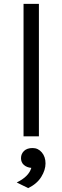

<svg xmlns="http://www.w3.org/2000/svg" viewBox="-20 -701 320 987"><path d="M66 237Q128 207 141 162Q118 160 103 147Q88 134 88 112Q88 90 103.5 75Q119 60 147.5 60Q176 60 195 82.5Q214 105 214 139Q214 173 192 208.5Q170 244 125 266ZM101 0V-681H180V0Z"/></svg>

Font: Karmilla
Style: Regular
Weight: 400
Designer: Jonathan Pinhorn
Version: Version 1.000